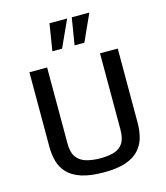

<svg xmlns="http://www.w3.org/2000/svg" viewBox="-139 -1079 1035 1195"><g transform="rotate(-15 378.5 -481.0)"><path d="M383.3 11.2Q294.9 11.2 238 -7.3Q181.2 -25.9 149.7 -59.1Q118.2 -92.3 106 -136Q93.8 -179.7 93.8 -230V-710.9H208V-221.2Q208 -162.1 231.2 -131.6Q254.4 -101.1 294.2 -90.1Q334 -79.1 383.3 -79.1Q433.1 -79.1 470.5 -90.1Q507.8 -101.1 528.3 -131.6Q548.8 -162.1 548.8 -221.2V-710.9H663.1V-231.9Q663.1 -182.6 651.1 -138.4Q639.2 -94.2 608.6 -60.5Q578.1 -26.9 523.4 -7.8Q468.8 11.2 383.3 11.2ZM408.7 -799.8 437 -973.1H550.3L471.7 -799.8ZM265.6 -799.8 293.5 -973.1H407.2L328.1 -799.8Z"/></g></svg>

Font: Monda Medium
Style: Regular
Weight: 500
Designer: Vernon Adams
Foundry: Vernon Adams
Version: Version 2.200